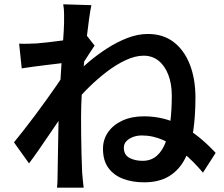

<svg xmlns="http://www.w3.org/2000/svg" viewBox="-20 -826 1040 893"><path d="M924 -23Q881 -74 835 -113Q789 -152 740 -174Q691 -196 640 -196Q618 -196 599 -189Q580 -182 568 -169.5Q556 -157 556 -139Q556 -106 581.5 -92Q607 -78 643 -78Q683 -78 709.5 -101.5Q736 -125 751 -166Q766 -207 772.5 -262Q779 -317 779 -381Q779 -437 762.5 -479Q746 -521 717 -544Q688 -567 648 -567Q609 -567 565 -546.5Q521 -526 477 -492.5Q433 -459 393 -419.5Q353 -380 322 -341L323 -475Q354 -505 393.5 -538.5Q433 -572 479 -601.5Q525 -631 573 -649.5Q621 -668 668 -668Q738 -668 787 -631Q836 -594 862.5 -527Q889 -460 889 -372Q889 -284 878 -211.5Q867 -139 840 -87Q813 -35 766.5 -6.5Q720 22 650 22Q597 22 553.5 6Q510 -10 484.5 -44.5Q459 -79 459 -134Q459 -177 482.5 -211Q506 -245 549 -265Q592 -285 650 -285Q742 -285 823 -242.5Q904 -200 983 -115ZM289 -535Q274 -533 249 -530Q224 -527 195 -523.5Q166 -520 136 -516Q106 -512 81 -508L69 -623Q89 -622 107.5 -622.5Q126 -623 150 -624Q173 -626 205.5 -629.5Q238 -633 272.5 -638Q307 -643 337 -649Q367 -655 383 -661L420 -614Q412 -602 400 -584Q388 -566 376.5 -547.5Q365 -529 356 -516L306 -343Q289 -318 265 -282.5Q241 -247 214.5 -208Q188 -169 162 -131.5Q136 -94 115 -66L45 -164Q64 -187 89 -219Q114 -251 141.5 -287.5Q169 -324 195 -360.5Q221 -397 243 -428.5Q265 -460 279 -482L282 -515ZM278 -721Q278 -741 278 -762.5Q278 -784 274 -806L405 -802Q400 -779 394 -736Q388 -693 381.5 -636.5Q375 -580 369.5 -518Q364 -456 360.5 -394.5Q357 -333 357 -280Q357 -238 357.5 -196.5Q358 -155 359 -113Q360 -71 362 -25Q363 -12 365 9.5Q367 31 369 47H245Q247 32 247.5 10.5Q248 -11 248 -23Q249 -71 249.5 -111.5Q250 -152 251 -197Q252 -242 253 -302Q254 -325 256 -361.5Q258 -398 260.5 -441.5Q263 -485 266 -530Q269 -575 272 -614.5Q275 -654 276.5 -682.5Q278 -711 278 -721Z"/></svg>

Font: Noto Sans HK SemiBold
Style: Regular
Weight: 600
Version: Version 2.004-H2;hotconv 1.0.118;makeotfexe 2.5.65603